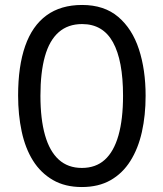

<svg xmlns="http://www.w3.org/2000/svg" viewBox="-20 -744 659 774"><path d="M567 -358Q567 -279 552 -212Q537 -145 505.5 -95Q474 -45 425.5 -17.5Q377 10 310 10Q242 10 193 -18.5Q144 -47 113 -96.5Q82 -146 67.5 -213.5Q53 -281 53 -359Q53 -477 81.5 -558.5Q110 -640 167.5 -682Q225 -724 311 -724Q400 -724 456.5 -676Q513 -628 540 -545.5Q567 -463 567 -358ZM143 -358Q143 -264 161.5 -199Q180 -134 217 -100.5Q254 -67 310 -67Q366 -67 402.5 -100Q439 -133 457.5 -198Q476 -263 476 -358Q476 -500 435.5 -573.5Q395 -647 311 -647Q254 -647 216.5 -614Q179 -581 161 -516.5Q143 -452 143 -358Z"/></svg>

Font: Noto Sans Condensed
Style: Regular
Weight: 400
Width: 3
Version: Version 2.013